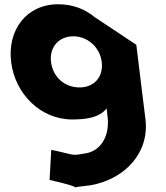

<svg xmlns="http://www.w3.org/2000/svg" viewBox="-20 -610 783 905"><path d="M213.7 238.1C310 259.8 332.3 269.7 336.2 273.3C339.2 271.8 348.6 269.5 374.4 267.3C547 252.9 686.7 124 665.6 -47.9L622.5 -398.9L426.6 -528.9C379.8 -567.9 322.1 -589.9 254.1 -589.9C104.1 -589.9 14 -467.9 32.5 -317.9C50.9 -167.9 170.7 -46.9 320.7 -46.9C390.7 -46.9 449.5 -56.9 482.4 -98.9L487 -60.9C498.2 30.1 455.5 100.2 386 112.4C311.7 125.5 343.1 121.5 221.6 96.3ZM220.5 -317.9C211.7 -388.9 258.6 -438.9 325.6 -438.9C391.6 -438.9 450.7 -388.9 459.5 -317.9C468.1 -247.9 424.2 -197.9 355.2 -197.9C283.2 -197.9 229.1 -247.9 220.5 -317.9ZM336.2 273.3C338.9 275.9 332.5 275.2 336.2 273.3Z"/></svg>

Font: Hussar
Style: BdOpOblOne
Weight: 700
Foundry: Cannot Into Space Fonts
Version: Version 2.00